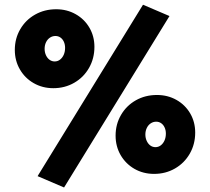

<svg xmlns="http://www.w3.org/2000/svg" viewBox="-20 -745 907 828"><path d="M142.1 14.6 596.7 -724.6 710.9 -675.8 256.3 63.5ZM644.5 4.9Q597.7 4.9 559.8 -16.8Q522 -38.6 500.2 -76.2Q478.5 -113.8 478.5 -160.2Q478.5 -209.3 502 -249.5Q525.4 -289.7 566.1 -312.6Q606.7 -335.4 656.7 -335.4Q703.3 -335.4 741 -314.1Q778.7 -292.8 800.3 -255.8Q821.8 -218.8 821.8 -173.3Q821.8 -123.1 798.5 -82.5Q775.2 -41.8 734.8 -18.5Q694.3 4.9 644.5 4.9ZM650.4 -110.4Q663.1 -110.4 673.4 -118.2Q683.6 -126 689.5 -139.3Q695.3 -152.6 695.3 -168.9Q695.3 -183.5 689.9 -195.2Q684.6 -207 675.1 -213.6Q665.6 -220.2 653.8 -220.2Q640.6 -220.2 629.9 -213Q619.2 -205.8 613.1 -193.2Q606.9 -180.5 606.9 -164.9Q606.9 -149.9 612.8 -137.2Q618.7 -124.5 628.5 -117.4Q638.3 -110.4 650.4 -110.4ZM210 -364.7Q163.1 -364.7 125.2 -386.5Q87.4 -408.2 65.7 -445.8Q43.9 -483.4 43.9 -529.8Q43.9 -579 67.4 -619.1Q90.8 -659.3 131.5 -682.2Q172.1 -705.1 222.2 -705.1Q268.7 -705.1 306.5 -683.7Q344.2 -662.4 365.7 -625.4Q387.2 -588.4 387.2 -543Q387.2 -492.8 363.9 -452.1Q340.7 -411.4 300.2 -388.1Q259.8 -364.7 210 -364.7ZM215.8 -480Q228.5 -480 238.8 -487.8Q249 -495.6 254.9 -508.9Q260.7 -522.2 260.7 -538.6Q260.7 -553.1 255.4 -564.9Q250 -576.7 240.5 -583.3Q231 -589.8 219.2 -589.8Q206 -589.8 195.3 -582.6Q184.6 -575.4 178.5 -562.8Q172.4 -550.1 172.4 -534.5Q172.4 -519.5 178.2 -506.8Q184.1 -494.1 193.9 -487.1Q203.8 -480 215.8 -480Z"/></svg>

Font: DavidDev Light
Style: Regular
Weight: 300
Designer: David.dev
Foundry: David.dev
Version: Version 1.001;FEAKit 1.0